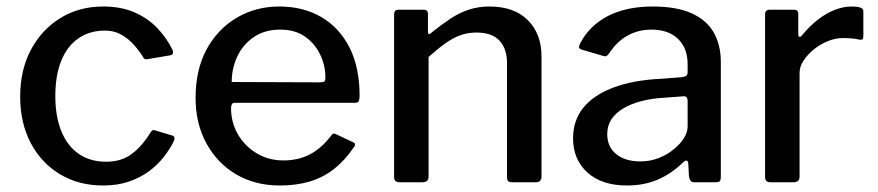

<svg xmlns="http://www.w3.org/2000/svg" viewBox="-20 -560 2697 590"><path d="M297 -540Q353 -540 394.5 -521.5Q436 -503 464.5 -472.5Q493 -442 510 -407Q516 -393 503 -390L432 -378Q423 -376 419 -386Q402 -412 385 -429Q368 -446 348 -456Q328 -466 302 -466Q256 -466 221.5 -442.5Q187 -419 168.5 -374Q150 -329 150 -265Q150 -201 169 -155.5Q188 -110 223 -86.5Q258 -63 306 -63Q353 -63 385 -87Q417 -111 444 -155Q447 -159 449.5 -160Q452 -161 458 -159L511 -143Q519 -140 515 -128Q503 -103 483.5 -78Q464 -53 437.5 -33.5Q411 -14 376 -2Q341 10 297 10Q222 10 164.5 -24.5Q107 -59 74.5 -120.5Q42 -182 42 -263Q42 -345 75 -407Q108 -469 165.5 -504.5Q223 -540 297 -540Z M690 -228Q690 -183 711.5 -146.5Q733 -110 769.5 -88.5Q806 -67 851 -67Q897 -67 933 -86Q969 -105 999 -145Q1002 -149 1005 -149.5Q1008 -150 1014 -147L1065 -123Q1076 -118 1067 -107Q1039 -66 1005.5 -40Q972 -14 931 -2Q890 10 840 10Q764 10 706 -24Q648 -58 614.5 -119Q581 -180 581 -259Q581 -346 615 -408.5Q649 -471 707.5 -505.5Q766 -540 838 -540Q912 -540 967.5 -507.5Q1023 -475 1054 -414Q1085 -353 1085 -266Q1085 -257 1083 -250.5Q1081 -244 1070 -244H700Q695 -244 692.5 -239.5Q690 -235 690 -228ZM963 -307Q974 -307 977 -310Q980 -313 980 -321Q980 -359 963.5 -393Q947 -427 916.5 -448Q886 -469 841 -469Q794 -469 760.5 -446.5Q727 -424 709.5 -387Q692 -350 692 -308Z M1207 0Q1191 0 1191 -16V-515Q1191 -530 1204 -530H1283Q1295 -530 1295 -517V-462Q1295 -457 1297.5 -455.5Q1300 -454 1305 -459Q1336 -484 1364 -502.5Q1392 -521 1421 -530.5Q1450 -540 1484 -540Q1560 -540 1602 -498Q1644 -456 1644 -387V-18Q1644 0 1627 0H1553Q1545 0 1541.5 -3.5Q1538 -7 1538 -16V-366Q1538 -410 1515 -435Q1492 -460 1444 -460Q1417 -460 1394 -451.5Q1371 -443 1348 -426.5Q1325 -410 1297 -385V-17Q1297 0 1278 0H1207Z M2078 -60Q2043 -26 2001 -8Q1959 10 1907 10Q1829 10 1785 -30Q1741 -70 1741 -135Q1741 -190 1772.5 -229Q1804 -268 1865 -291Q1926 -314 2013 -318L2077 -323Q2084 -324 2088.5 -327Q2093 -330 2093 -338V-363Q2093 -412 2063.5 -440.5Q2034 -469 1982 -469Q1942 -469 1909 -451Q1876 -433 1851 -395Q1847 -390 1844 -388Q1841 -386 1834 -388L1766 -408Q1761 -410 1759.5 -413.5Q1758 -417 1763 -427Q1791 -481 1847.5 -510.5Q1904 -540 1986 -540Q2058 -540 2104.5 -519.5Q2151 -499 2173 -460.5Q2195 -422 2195 -370V-17Q2195 -7 2192 -3.5Q2189 0 2180 0H2113Q2105 0 2101.5 -5.5Q2098 -11 2097 -20L2095 -58Q2093 -74 2078 -60ZM2093 -249Q2093 -266 2079 -264L2025 -260Q1985 -258 1952 -249.5Q1919 -241 1895.5 -227Q1872 -213 1859 -193.5Q1846 -174 1846 -148Q1846 -109 1873.5 -86.5Q1901 -64 1948 -64Q1978 -64 2004.5 -74.5Q2031 -85 2050 -101Q2071 -118 2082 -136Q2093 -154 2093 -171V-249Z M2347 0Q2339 0 2335 -4Q2331 -8 2331 -16V-515Q2331 -530 2344 -530H2421Q2433 -530 2433 -517V-454Q2433 -448 2436.5 -447Q2440 -446 2444 -451Q2469 -481 2494.5 -500.5Q2520 -520 2546 -530Q2572 -540 2598 -540Q2633 -540 2633 -526V-448Q2633 -436 2622 -438Q2610 -441 2596.5 -442Q2583 -443 2569 -443Q2548 -443 2525 -434Q2502 -425 2482.5 -409.5Q2463 -394 2450 -375Q2437 -356 2437 -336V-17Q2437 0 2418 0H2347Z"/></svg>

Font: Libre Franklin Thin Medium
Style: Regular
Weight: 500
Version: Version 3.000